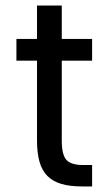

<svg xmlns="http://www.w3.org/2000/svg" viewBox="-20 -670 400 690"><path d="M275 0Q231 0 200.5 -9Q170 -18 150.5 -37.5Q131 -57 122 -88.5Q113 -120 113 -165V-452H39V-530H113V-650H202V-530H311V-452H202V-165Q202 -113 219 -95Q236 -77 278 -77H311V0Z"/></svg>

Font: Golos UI VF
Style: Regular
Weight: 400
Designer: A.Korolkova, Vitaly Kuzmin
Foundry: ParaType Ltd
Version: Version 2.000